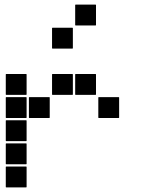

<svg xmlns="http://www.w3.org/2000/svg" viewBox="-20 -815 640 830"><path d="M307 -795H393Q395 -795 395 -793V-707Q395 -705 393 -705H307Q305 -705 305 -707V-793Q305 -795 307 -795ZM207 -695H293Q295 -695 295 -693V-607Q295 -605 293 -605H207Q205 -605 205 -607V-693Q205 -695 207 -695ZM307 -495H393Q395 -495 395 -493V-407Q395 -405 393 -405H307Q305 -405 305 -407V-493Q305 -495 307 -495ZM207 -495H293Q295 -495 295 -493V-407Q295 -405 293 -405H207Q205 -405 205 -407V-493Q205 -495 207 -495ZM7 -495H93Q95 -495 95 -493V-407Q95 -405 93 -405H7Q5 -405 5 -407V-493Q5 -495 7 -495ZM407 -395H493Q495 -395 495 -393V-307Q495 -305 493 -305H407Q405 -305 405 -307V-393Q405 -395 407 -395ZM107 -395H193Q195 -395 195 -393V-307Q195 -305 193 -305H107Q105 -305 105 -307V-393Q105 -395 107 -395ZM7 -395H93Q95 -395 95 -393V-307Q95 -305 93 -305H7Q5 -305 5 -307V-393Q5 -395 7 -395ZM7 -295H93Q95 -295 95 -293V-207Q95 -205 93 -205H7Q5 -205 5 -207V-293Q5 -295 7 -295ZM7 -195H93Q95 -195 95 -193V-107Q95 -105 93 -105H7Q5 -105 5 -107V-193Q5 -195 7 -195ZM7 -95H93Q95 -95 95 -93V-7Q95 -5 93 -5H7Q5 -5 5 -7V-93Q5 -95 7 -95Z"/></svg>

Font: Pixel Panel Black
Style: Regular
Weight: 900
Monospace: yes
Designer: Óliver Lalan
Foundry: Óliver Lalan
Version: Version 1.000; ttfautohint (v1.8.4.7-5d5b-dirty);gftools[0.9